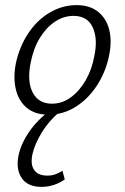

<svg xmlns="http://www.w3.org/2000/svg" viewBox="-20 -440 488 750"><path d="M169 8Q117 8 85 -18.5Q53 -45 42 -90.5Q31 -136 42 -193Q56 -258 90.5 -310Q125 -362 174.5 -391Q224 -420 279 -420Q330 -420 362.5 -394.5Q395 -369 406.5 -324.5Q418 -280 406 -222Q393 -159 359 -106.5Q325 -54 276 -23Q227 8 169 8ZM183 -35Q223 -35 257 -60Q291 -85 315 -127Q339 -169 348 -219Q363 -287 342.5 -332.5Q322 -378 267 -378Q229 -378 195 -355.5Q161 -333 136 -292.5Q111 -252 100 -196Q85 -123 107.5 -79Q130 -35 183 -35ZM142 290Q88 290 64.5 255Q41 220 53 164Q64 116 99.5 67Q135 18 196 -23L214 -4Q171 32 143.5 77Q116 122 107 161Q98 202 113.5 224Q129 246 165 246Q182 246 196 241Q210 236 224 227L233 261Q211 276 188.5 283Q166 290 142 290Z"/></svg>

Font: Ysabeau Office Light
Style: Italic
Weight: 300
Italic angle: -12°
Designer: Christian Thalmann (Catharsis Fonts)
Version: Version 2.001;gftools[0.9.30]; featfreeze: tnum,lnum,ss02